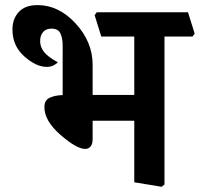

<svg xmlns="http://www.w3.org/2000/svg" viewBox="-20 -697 775 745"><path d="M28.3 -582.5Q28.3 -623.5 52.7 -650.4Q77.1 -677.2 126 -677.2Q208 -677.2 273.7 -605.7Q339.4 -534.2 339.4 -445.8V-328.6H501V-555.2H373L347.2 -638.2L355.5 -649.4H709.5L735.4 -566.4L727.1 -555.2H618.2V19L607.4 27.8L501 10.3V-228.5H339.4V-157.7Q339.4 -137.7 331.3 -128.4Q323.2 -119.1 311 -119.1Q277.3 -119.1 214.8 -173.6Q152.3 -228 152.3 -281.2Q152.3 -308.1 172.4 -317.6Q192.4 -327.1 223.1 -328.1V-522Q223.1 -547.9 214.6 -566.9Q206.1 -585.9 179.7 -585.9Q158.7 -585.9 147.2 -572.8Q135.7 -559.6 135.7 -537.6Q135.7 -514.6 150.9 -495.4Q166 -476.1 204.6 -455.1Q198.2 -448.7 187.5 -443.1Q176.8 -437.5 161.1 -437.5Q120.1 -437.5 74.2 -478.3Q28.3 -519 28.3 -582.5Z"/></svg>

Font: Sitara
Style: Bold
Weight: 700
Designer: Neelakash Kshetrimayum
Foundry: Neelakash Kshetrimayum
Version: Version 1.000;PS Version 1.000;PS 1.0;hotconv 1.;hotconv 1.0